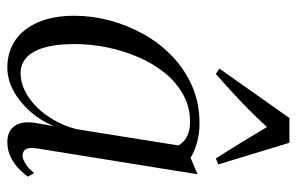

<svg xmlns="http://www.w3.org/2000/svg" viewBox="-166 -651 828 536"><g transform="rotate(90 248.0 -383.0)"><path d="M394.5 -73.5Q391 -50 396.8 -41Q402.5 -32 414.5 -32Q423.5 -32 436.8 -40Q450 -48 463 -64L473 -47.5Q468 -38.5 454.5 -24.8Q441 -11 421.2 -0.2Q401.5 10.5 376.5 10.5Q347.5 10.5 332.8 -8.2Q318 -27 322.5 -63.5L332 -119Q317.5 -83.5 291.8 -54Q266 -24.5 234 -7Q202 10.5 168.5 10.5Q124.5 10.5 92 -12Q59.5 -34.5 41.8 -76.2Q24 -118 24 -177Q24 -226 37.2 -275.8Q50.5 -325.5 75.8 -370.5Q101 -415.5 137.8 -450.5Q174.5 -485.5 221.5 -505.8Q268.5 -526 324.5 -526Q351.5 -526 376 -519.5Q400.5 -513 420.5 -501L466.5 -520.5ZM386 -467Q378 -482 361.5 -490.8Q345 -499.5 320.5 -499.5Q279 -499.5 244.8 -480.8Q210.5 -462 184 -429.5Q157.5 -397 139.5 -355.2Q121.5 -313.5 112.2 -267.8Q103 -222 103 -176.5Q103 -125.5 113 -92Q123 -58.5 141.2 -42.5Q159.5 -26.5 184 -26.5Q208.5 -26.5 232.5 -38Q256.5 -49.5 277.8 -70.5Q299 -91.5 315.2 -119.8Q331.5 -148 340.5 -182ZM186.5 -571.5 171.5 -581.5 309.5 -777H378.5L439 -578.5L422.5 -571.5Q401.5 -604 381.2 -637Q361 -670 334.5 -714.5Q302.5 -679 268 -646Q233.5 -613 186.5 -571.5Z"/></g></svg>

Font: Merriweather 120pt Light
Style: Italic
Weight: 300
Italic angle: -7.8°
Version: Version 2.101